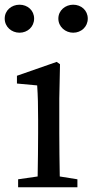

<svg xmlns="http://www.w3.org/2000/svg" viewBox="-38 -796 393 816"><path d="M107 -717C107 -752 79 -776 45 -776C11 -776 -18 -752 -18 -717C-18 -682 11 -657 45 -657C79 -657 107 -682 107 -717ZM214 -377 217 -523 203 -533 34 -474V-441L120 -433C123 -387 124 -350 124 -288V-230C124 -179 123 -102 122 -46L39 -34V0H291V-34L216 -46C215 -102 214 -179 214 -230ZM273 -776C240 -776 210 -752 210 -717C210 -682 240 -657 273 -657C307 -657 335 -682 335 -717C335 -752 307 -776 273 -776Z"/></svg>

Font: Noto Serif CJK JP Medium
Style: Regular
Weight: 500
Designer: Ryoko NISHIZUKA 西塚涼子 (kana & ideographs); Frank Grießhammer (Latin, Greek & Cyrillic); Wenlong ZHANG 张文龙 (bopomofo); San
Foundry: Adobe Systems Incorporated
Version: Version 1.000;PS 1;hotconv 16.6.53;makeotf.lib2.5.65590